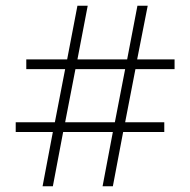

<svg xmlns="http://www.w3.org/2000/svg" viewBox="-20 -652 666 672"><path d="M165 -190H35V-224H172L208 -410H72V-444H215L251 -632H287L251 -444H425L461 -632H497L460 -444H591V-410H454L418 -224H555V-190H411L375 0H339L375 -190H201L165 0H129ZM382 -224 418 -410H244L208 -224Z"/></svg>

Font: Noto Sans Devanagari ExtraLight
Style: Regular
Weight: 200
Designer: Jelle Bosma - Monotype Design Team
Foundry: Monotype Imaging Inc.
Version: Version 2.004; ttfautohint (v1.8.4.7-5d5b)